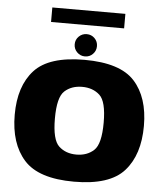

<svg xmlns="http://www.w3.org/2000/svg" viewBox="-57 -895 815 949"><g transform="rotate(5 350.0 -420.0)"><path d="M345.5 5Q522.5 5 594.2 -75.8Q666 -156.5 666 -299.5Q666 -441.5 594.2 -520.5Q522.5 -599.5 345.5 -599.5Q169 -599.5 97 -520.5Q25 -441.5 25 -299.5Q25 -156.5 97 -75.8Q169 5 345.5 5ZM345.5 -129.5Q292.5 -129.5 258.5 -161Q224.5 -192.5 224.5 -298.5Q224.5 -403.5 258.5 -434.5Q292.5 -465.5 345.5 -465.5Q398.5 -465.5 432.5 -434.5Q466.5 -403.5 466.5 -298.5Q466.5 -192.5 432.5 -161Q398.5 -129.5 345.5 -129.5ZM345.5 -616.5Q368.5 -616.5 384.5 -632.8Q400.5 -649 400.5 -672Q400.5 -695 384.5 -711Q368.5 -727 345.5 -727Q322.5 -727 306.2 -711Q290 -695 290 -672Q290 -649 306.2 -632.8Q322.5 -616.5 345.5 -616.5ZM164 -771.5H526.5V-843.5H164Z"/></g></svg>

Font: Anybody UltraCondensed Thin ExtraBold
Style: Regular
Weight: 800
Version: Version 1.111